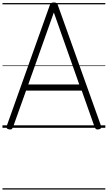

<svg xmlns="http://www.w3.org/2000/svg" viewBox="-20 -1035 873 1555"><path d="M54 13Q39 10 35 3Q31 -4 35 -16L383 -992Q387 -1005 394.5 -1010Q402 -1015 416 -1015Q431 -1015 438 -1010Q445 -1005 449 -992L798 -16Q802 -4 797.5 3Q793 10 778 13Q764 15 757.5 10.5Q751 6 745 -10L642 -301H191L87 -10Q82 5 75.5 10Q69 15 54 13ZM209 -351H622L416 -934ZM0 490H833V500H0ZM0 -20H833V0H0ZM0 -505H833V-500H0ZM0 -1010H833V-1000H0Z"/></svg>

Font: Playwrite NG Modern Guides
Style: Regular
Weight: 400
Designer: Veronika Burian, José Scaglione
Foundry: TypeTogether
Version: Version 1.003